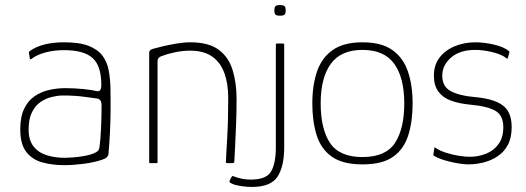

<svg xmlns="http://www.w3.org/2000/svg" viewBox="-20 -644 2078 758"><path d="M233 8Q186 8 146.5 -3Q107 -14 83.5 -44.5Q60 -75 60 -133Q60 -183 75.5 -215Q91 -247 117 -264.5Q143 -282 174.5 -289Q206 -296 237 -296Q273 -296 308.5 -292.5Q344 -289 363 -284Q380 -281 380 -309Q380 -384 345.5 -415Q311 -446 233 -446Q193 -446 159.5 -437Q126 -428 105 -412Q103 -410 100.5 -410Q98 -410 98 -412L94 -437Q94 -439 95 -440Q96 -441 97 -442Q120 -459 154 -468Q188 -477 233 -477Q295 -477 331 -462.5Q367 -448 385 -423.5Q403 -399 409 -367Q415 -335 416 -299Q417 -245 416.5 -202Q416 -159 414 -118.5Q412 -78 408 -34Q407 -29 402 -23.5Q397 -18 382 -13Q367 -8 349 -4Q331 0 311.5 2.5Q292 5 272.5 6.5Q253 8 233 8ZM236 -21Q246 -21 267 -22.5Q288 -24 311.5 -28Q335 -32 352.5 -39.5Q370 -47 372 -59Q377 -92 379 -140Q381 -188 381 -228Q381 -252 364 -255Q348 -257 312 -262Q276 -267 228 -267Q209 -267 185.5 -261.5Q162 -256 141 -242Q120 -228 106.5 -201.5Q93 -175 93 -133Q93 -91 112 -66.5Q131 -42 163.5 -31.5Q196 -21 236 -21Z M573 0Q569 0 569 -4Q569 -112 569 -220Q569 -328 569 -436Q569 -440 571.5 -444Q574 -448 583 -451Q597 -455 622 -461Q647 -467 676.5 -472Q706 -477 731 -477Q804 -477 843.5 -447.5Q883 -418 898.5 -367Q914 -316 914 -253Q914 -202 912 -151.5Q910 -101 908 -62Q906 -23 905 -5Q904 -2 902.5 -1Q901 0 896 0H878Q874 0 872.5 -1.5Q871 -3 872 -7Q872 -15 873.5 -40Q875 -65 877 -100.5Q879 -136 880 -177Q881 -218 881 -257Q881 -313 866 -355Q851 -397 818 -420.5Q785 -444 731 -444Q702 -444 672.5 -438Q643 -432 620 -423Q615 -422 608.5 -417.5Q602 -413 602 -402Q602 -336 602 -269.5Q602 -203 602 -136.5Q602 -70 602 -4Q602 0 598 0Z M887 68 894 55Q896 52 897.5 51Q899 50 902 52Q935 65 970 65Q1032 65 1050.5 32.5Q1069 0 1069 -63V-468Q1069 -472 1072 -472H1098Q1102 -472 1102 -468V-63Q1102 12 1076 53Q1050 94 974 94Q957 94 938 91.5Q919 89 905 85Q902 84 892.5 79.5Q883 75 887 68ZM1108 -603Q1108 -592 1104 -587Q1100 -582 1085 -582Q1071 -582 1067 -587Q1063 -592 1063 -603Q1063 -614 1067 -619Q1071 -624 1085 -624Q1100 -624 1104 -619Q1108 -614 1108 -603Z M1411 5Q1333 5 1290 -25.5Q1247 -56 1230 -110.5Q1213 -165 1213 -236Q1213 -307 1231.5 -361.5Q1250 -416 1293.5 -446.5Q1337 -477 1411 -477Q1486 -477 1529 -446.5Q1572 -416 1590.5 -361.5Q1609 -307 1609 -236Q1609 -165 1592 -110.5Q1575 -56 1532.5 -25.5Q1490 5 1411 5ZM1411 -24Q1503 -24 1539.5 -80Q1576 -136 1576 -236Q1576 -337 1536.5 -392Q1497 -447 1411 -447Q1326 -447 1286 -392Q1246 -337 1246 -236Q1246 -135 1283 -79.5Q1320 -24 1411 -24Z M1695 -60Q1695 -62 1696.5 -62Q1698 -62 1700 -60Q1716 -49 1741 -41Q1766 -33 1791.5 -29Q1817 -25 1834 -25Q1868 -25 1898.5 -37Q1929 -49 1948 -75Q1967 -101 1967 -142Q1967 -189 1935 -207Q1903 -225 1835 -231Q1793 -235 1761 -246.5Q1729 -258 1711 -282Q1693 -306 1693 -345Q1693 -388 1715.5 -417Q1738 -446 1775.5 -461.5Q1813 -477 1856 -477Q1891 -477 1930 -468Q1969 -459 1990 -442Q1991 -441 1991 -440Q1991 -439 1991 -437L1985 -415Q1983 -410 1978 -415Q1961 -429 1924.5 -438Q1888 -447 1856 -447Q1796 -447 1761 -417Q1726 -387 1726 -345Q1726 -302 1760 -284Q1794 -266 1852 -261Q1888 -258 1915.5 -250.5Q1943 -243 1962 -230Q1981 -217 1990.5 -195.5Q2000 -174 2000 -142Q2000 -100 1985 -72Q1970 -44 1944.5 -27Q1919 -10 1888.5 -2.5Q1858 5 1827 5Q1814 5 1789 1Q1764 -3 1738 -10.5Q1712 -18 1695 -28Q1692 -30 1691 -31Q1690 -32 1691 -35Z"/></svg>

Font: Glory Thin
Style: Regular
Weight: 100
Designer: Robert Leuschke
Foundry: Robert Leuschke
Version: Version 1.011